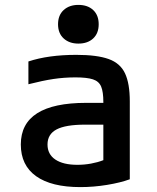

<svg xmlns="http://www.w3.org/2000/svg" viewBox="-20 -754 640 784"><path d="M308 10Q190 10 127.5 -34.5Q65 -79 65 -164Q65 -334 332 -334H402V-337Q402 -379 393 -400.5Q384 -422 359.5 -430Q335 -438 288 -438Q242 -438 198.5 -431.5Q155 -425 96 -410V-503Q177 -530 292 -530Q376 -530 423.5 -513Q471 -496 490.5 -454.5Q510 -413 510 -340V-22Q472 -8 417 1Q362 10 308 10ZM402 -245H327Q248 -245 211 -225.5Q174 -206 174 -164Q174 -124 206 -102.5Q238 -81 296 -81Q324 -81 351.5 -86Q379 -91 402 -100ZM300 -576Q263 -576 240 -597Q217 -618 217 -655Q217 -692 240 -713Q263 -734 300 -734Q338 -734 360.5 -713Q383 -692 383 -655Q383 -618 360.5 -597Q338 -576 300 -576Z"/></svg>

Font: M PLUS Code Latin 60 Medium
Style: Regular
Weight: 500
Width: 7
Monospace: yes
Designer: Coji Morishita
Foundry: UNDERFOREST DESIGN
Version: Version 1.005; ttfautohint (v1.8.3)